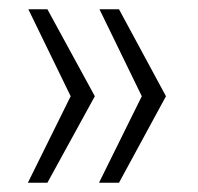

<svg xmlns="http://www.w3.org/2000/svg" viewBox="-20 -471 426 413"><path d="M41 -451H82L184 -264L82 -78H40L132 -264ZM194 -451H236L337 -264L236 -78H193L285 -264Z"/></svg>

Font: Genos
Style: Regular
Weight: 400
Designer: Robert E. Leuschke
Foundry: Robert E. Leuschke
Version: Version 1.010